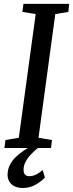

<svg xmlns="http://www.w3.org/2000/svg" viewBox="-20 -763 376 990"><path d="M3 0 8 -41 77 -52.5 164 -690.5 95.5 -701.5 101 -743H336.5L332.5 -701.5L265 -690.5L178.5 -52.5L248 -41L243 0ZM96 206.5Q58 205.5 38.5 186.2Q19 167 19 139.5Q19 110.5 30.8 87.8Q42.5 65 61.2 46.8Q80 28.5 102 13.8Q124 -1 145 -13.5L167.5 -25L185 -8Q163 9.5 144 28.5Q125 47.5 113.5 68.2Q102 89 101.5 111Q101.5 129.5 109.2 137.5Q117 145.5 131 145.5Q149 145.5 166.2 137Q183.5 128.5 200 113.5L211.5 152.5Q193.5 172 163.8 189.2Q134 206.5 96 206.5Z"/></svg>

Font: Merriweather 24pt SemiCondensed
Style: Italic
Weight: 400
Width: 4
Italic angle: -7.8°
Designer: Eben Sorkin
Foundry: Eben Sorkin
Version: Version 2.101